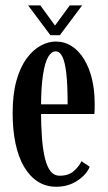

<svg xmlns="http://www.w3.org/2000/svg" viewBox="-20 -684 400 714"><path d="M189 10.5Q150.5 10.5 120.5 -8.8Q90.5 -28 69.5 -63.8Q48.5 -99.5 37.8 -150Q27 -200.5 27 -263Q27 -333 41 -383.5Q55 -434 78.8 -466.2Q102.5 -498.5 130.8 -514Q159 -529.5 187 -529.5Q220.5 -529.5 247.2 -512Q274 -494.5 293 -463.2Q312 -432 322 -390.5Q332 -349 332 -301Q332 -290.5 332 -280.2Q332 -270 331 -260H126V-296H231.5Q231.5 -366 226.8 -409.2Q222 -452.5 212.2 -472.8Q202.5 -493 187 -493Q171.5 -493 159.2 -472.5Q147 -452 139.8 -405.2Q132.5 -358.5 132.5 -278Q132.5 -218 136 -171.8Q139.5 -125.5 147.5 -94Q155.5 -62.5 168.5 -46.5Q181.5 -30.5 201.5 -30.5Q235.5 -30.5 255.2 -48.5Q275 -66.5 283 -84.5L313.5 -64Q303 -36 268.8 -12.8Q234.5 10.5 189 10.5ZM167.5 -553 84.5 -664H130L184.5 -589L239.5 -664H285.5L202.5 -553Z"/></svg>

Font: Imbue Thin 10pt SemiBold
Style: Regular
Weight: 600
Version: Version 1.102